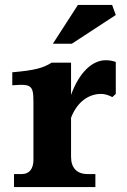

<svg xmlns="http://www.w3.org/2000/svg" viewBox="-20 -761 516 781"><path d="M269 -123V-282C295 -350 344 -379 391 -379C406 -379 422 -374 437 -366L451 -379V-509C437 -514 424 -516 410 -516C355 -516 302 -466 269 -375V-506H190C154 -484 122 -475 30 -467V-414C106 -420 116 -415 116 -348V-111C116 -74 99 -53 69 -53H37V0H368V-53H336C293 -53 269 -78 269 -123ZM195 -583H272L451 -700L436 -741H297Z"/></svg>

Font: LT Superior Serif ExtraBold
Style: Regular
Weight: 800
Designer: Daniel Lyons
Foundry: LyonsType
Version: Version 2.120;FEAKit 1.0